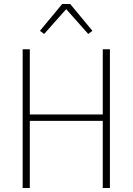

<svg xmlns="http://www.w3.org/2000/svg" viewBox="-20 -946 667 966"><path d="M497 -338H130V0H94V-698H130V-370H497V-698H533V0H497ZM333 -926 445 -791 424 -775 313 -900 202 -775 181 -791 293 -926Z"/></svg>

Font: IBM Plex Sans Condensed ExtraLight
Style: Regular
Weight: 200
Width: 3
Designer: Mike Abbink, Paul van der Laan, Pieter van Rosmalen
Foundry: Bold Monday
Version: Version 1.3